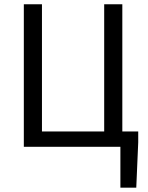

<svg xmlns="http://www.w3.org/2000/svg" viewBox="-20 -676 682 884"><path d="M534.3 188V0H89.7V-656.3H173.2V-70.7H459.7V-656.3H543.2V-70.7H616.4V-20.8L607.4 188Z"/></svg>

Font: SourceSans3VF
Style: Regular
Weight: 200
Designer: Paul D. Hunt
Foundry: Adobe
Version: Version 3.052;hotconv 1.1.0;makeotfexe 2.6.0